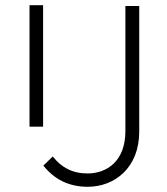

<svg xmlns="http://www.w3.org/2000/svg" viewBox="-20 -705 639 735"><path d="M316 10C420 10 513 -64 513 -201V-682H460V-203C460 -88 389 -41 315 -41C257 -41 215 -64 182 -106L146 -71C187 -20 241 10 316 10ZM93 -220H145V-685H93Z"/></svg>

Font: MV Cash ExtraLight
Style: Regular
Weight: 200
Designer: Rodrigo Fuenzalida
Foundry: fragTYPE
Version: Version 1.100;Glyphs 3.1.2 (3151)